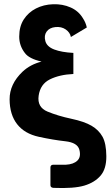

<svg xmlns="http://www.w3.org/2000/svg" viewBox="-20 -722 536 929"><path d="M239 187Q224 186 224 174V88Q224 82 227.5 78.5Q231 75 238 75H299Q336 73 354.5 55Q373 37 364 2.5Q355 -32 296 -38.5Q237 -45 168 -60Q99 -75 63 -121Q27 -167 26.5 -241Q26 -315 89 -375Q126 -410 181 -424Q120 -438 100 -466Q73 -501 73 -545Q73 -594 95 -628Q117 -662 154 -681Q191 -700 237 -701.5Q283 -703 321.5 -686Q360 -669 381 -634Q395 -613 400 -589L323 -543Q319 -565 298 -579.5Q277 -594 248 -591Q219 -588 205.5 -569Q192 -550 199.5 -523Q207 -496 242.5 -482.5Q278 -469 335 -466V-364Q268 -361 221.5 -338Q175 -315 167 -259Q159 -203 210 -182Q261 -161 324.5 -147.5Q388 -134 423 -113.5Q458 -93 476 -60.5Q494 -28 494.5 33.5Q495 95 466.5 128Q438 161 388 176Q338 191 239 187Z"/></svg>

Font: Barlow
Style: Bold
Weight: 700
Designer: Jeremy Tribby
Foundry: Jeremy Tribby
Version: Version 1.101 August 23, 2024